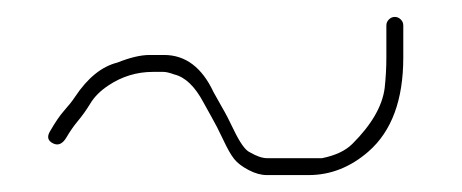

<svg xmlns="http://www.w3.org/2000/svg" viewBox="-20 -379 546 227"><path d="M42.7 -209.5C48.7 -206.5 53.9 -208.8 58.4 -216.3C62.8 -223.8 67.3 -230.2 71.7 -235.5C77 -241.8 82.1 -248.9 86.9 -256.8C91.6 -264.6 98.7 -271.7 108.2 -278C124.2 -288.7 142 -294 160.5 -294H173.3C176.3 -294 180.5 -293 186 -291C198.9 -287.9 210.4 -276.9 220.5 -258C223 -253.3 226.2 -247.5 230.2 -240.5C234.2 -233.5 238.8 -224.7 243.8 -214C248.8 -203.3 253.1 -195.7 256.9 -191C260.6 -186.3 266.3 -182 273.9 -178C281.5 -174 288.7 -172 295.5 -172H344.8C370.8 -172 394.4 -181.3 415.8 -200C443.1 -223.9 456.8 -260.9 456.8 -311V-349C456.8 -351.7 455.8 -354 453.8 -356C451.8 -358 449.4 -359 446.8 -359C444.1 -359 441.8 -358 439.8 -356C437.8 -354 436.8 -351.7 436.8 -349V-311C436.8 -299 436.1 -287 434.8 -275C432.1 -253.7 419.4 -231.6 396.6 -208.9C388.5 -200.8 376.6 -195.2 360.8 -192H295.5C290.2 -192 283.4 -194.3 275.3 -199C269.9 -201.4 263.6 -210.4 256.1 -226C251.4 -236 246.9 -244.7 242.6 -252C238.4 -259.3 235 -265.3 232.5 -270C218.8 -299.3 199.3 -314 174 -314H156.9C146.4 -314 133.7 -311 118.7 -305C100.3 -300.4 83.6 -286.9 68.7 -264.5C65.4 -259.5 61.1 -254.1 56 -248.4C50.8 -242.6 45.1 -234.2 38.7 -223C35.4 -217 36.7 -212.5 42.7 -209.5Z"/></svg>

Font: Proton
Style: RgCnd
Weight: 500
Version: Version 1.017